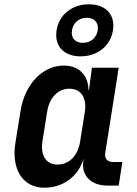

<svg xmlns="http://www.w3.org/2000/svg" viewBox="-20 -866 640 896"><path d="M356 -603C435 -603 496 -652 507 -724C519 -797 474 -846 395 -846C316 -846 255 -797 244 -724C233 -652 277 -603 356 -603ZM367 -666C331 -666 310 -689 316 -724C321 -760 349 -783 385 -783C421 -783 441 -760 436 -724C430 -689 403 -666 367 -666ZM187 10C275 10 347 -44 370 -126L369 -117C358 -48 403 0 481 0H534L551 -110H506C482 -110 467 -126 471 -151L534 -550H409L395 -445H393C392 -516 348 -560 278 -560C179 -560 96 -474 76 -349L52 -200C32 -76 86 10 187 10ZM249 -98C195 -98 168 -140 178 -206L200 -344C210 -410 250 -452 304 -452C358 -452 386 -410 376 -344L354 -206C344 -140 303 -98 249 -98Z"/></svg>

Font: JetBrains Mono
Style: Bold Italic
Weight: 558
Italic angle: -9°
Monospace: yes
Designer: Philipp Nurullin, Konstantin Bulenkov
Foundry: JetBrains
Version: Version 2.305